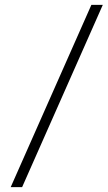

<svg xmlns="http://www.w3.org/2000/svg" viewBox="-20 -770 443 790"><path d="M403 -750 71 0H24L356 -750Z"/></svg>

Font: Russisch Sans ExtraLight
Style: Italic
Weight: 200
Width: 4
Italic angle: -10°
Designer: Michael Sharanda (font) & Cristiano Sobral (main changes)
Foundry: Michael Sharanda
Version: Version 2.00;September 8, 2020;FontCreator 13.0.0.2681 64-bi